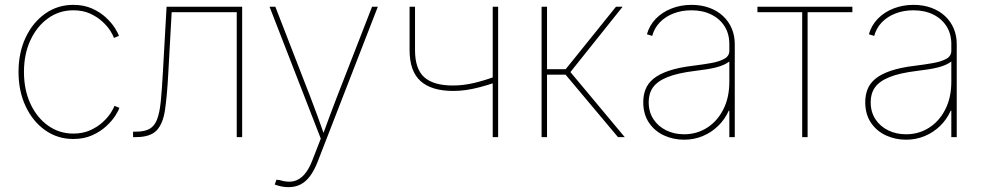

<svg xmlns="http://www.w3.org/2000/svg" viewBox="-20 -567 4066 794"><path d="M283.2 7.8Q218.3 7.8 167 -28.3Q115.7 -64.5 86.2 -127.2Q56.6 -189.9 56.6 -269.5Q56.6 -349.6 86.2 -412.1Q115.7 -474.6 167 -510.7Q218.3 -546.9 283.2 -546.9Q327.1 -546.9 360.8 -531.7Q394.5 -516.6 418.2 -494.4Q441.9 -472.2 455.1 -451.2Q468.3 -430.2 471.7 -418.5L451.2 -410.2Q448.2 -420.4 436.3 -439.5Q424.3 -458.5 403.1 -478Q381.8 -497.6 352.1 -511Q322.3 -524.4 283.2 -524.4Q225.1 -524.4 179 -491.5Q132.8 -458.5 106 -401.1Q79.1 -343.8 79.1 -269.5Q79.1 -195.3 106 -137.7Q132.8 -80.1 179 -47.4Q225.1 -14.6 283.2 -14.6Q322.3 -14.6 352.8 -28.3Q383.3 -42 404.5 -61.5Q425.8 -81.1 438 -100.1Q450.2 -119.1 453.1 -129.4L473.6 -121.1Q470.2 -109.4 456.8 -88.4Q443.4 -67.4 419.4 -45.2Q395.5 -22.9 361.3 -7.6Q327.1 7.8 283.2 7.8Z M530.3 0V-22.5H542Q578.1 -22.5 598.6 -34.2Q619.1 -45.9 629.6 -73.2Q640.1 -100.6 644.8 -147Q649.4 -193.4 653.3 -262.7L668.9 -539.1H981.4V0H959V-516.6H689.9L675.8 -261.7Q670.9 -170.4 662.4 -112.5Q653.8 -54.7 627.4 -27.3Q601.1 0 542 0Z M1116.2 196.3 1123 176.3 1136.2 177.7Q1168.5 188 1193.4 182.6Q1218.3 177.2 1237.8 155.5Q1257.3 133.8 1272 95.2L1306.6 6.3L1094.7 -539.1H1118.7L1264.2 -164.1Q1279.3 -125.5 1293.2 -86.7Q1307.1 -47.9 1320.8 -9.3H1314.9Q1329.1 -47.9 1343.3 -86.7Q1357.4 -125.5 1372.6 -164.1L1518.6 -539.1H1542.5L1293 103.5Q1278.8 139.2 1261.5 162.1Q1244.1 185.1 1222.4 196Q1200.7 207 1172.9 207Q1159.2 207 1145.3 204.3Q1131.3 201.7 1116.2 196.3Z M1854.5 -190.9Q1764.6 -190.9 1719.2 -231.7Q1673.8 -272.5 1673.8 -359.9V-539.1H1696.3V-359.9Q1696.3 -281.2 1734.9 -247.3Q1773.4 -213.4 1852.5 -213.4Q1896 -213.4 1941.4 -224.1Q1986.8 -234.9 2035.2 -253.4V-228Q1994.6 -214.4 1963.6 -206.3Q1932.6 -198.2 1906.5 -194.6Q1880.4 -190.9 1854.5 -190.9ZM2017.6 0V-539.1H2040V0Z M2219.7 0V-539.1H2242.2V-280.8H2319.3L2527.3 -539.1H2554.7L2338.9 -269L2563.5 0H2535.6L2318.8 -258.3H2242.2V0Z M2809.1 10.7Q2764.2 10.7 2725.6 -7.1Q2687 -24.9 2663.6 -59.8Q2640.1 -94.7 2640.1 -145Q2640.1 -173.3 2649.7 -197.8Q2659.2 -222.2 2682.1 -241.2Q2705.1 -260.3 2745.6 -274.2Q2786.1 -288.1 2848.1 -295.4Q2887.7 -300.3 2921.6 -306.4Q2955.6 -312.5 2975.8 -324Q2996.1 -335.4 2996.1 -356.9V-384.8Q2996.1 -426.8 2976.6 -458Q2957 -489.3 2921.6 -506.8Q2886.2 -524.4 2839.4 -524.4Q2799.3 -524.4 2765.6 -511.5Q2731.9 -498.5 2709 -474.9Q2686 -451.2 2677.2 -418.5L2655.3 -425.3Q2665.5 -461.9 2691.9 -489.3Q2718.3 -516.6 2756.6 -531.7Q2794.9 -546.9 2839.4 -546.9Q2880.4 -546.9 2913.6 -534.7Q2946.8 -522.5 2970.2 -500.5Q2993.7 -478.5 3006.1 -449Q3018.6 -419.4 3018.6 -384.8V0H2996.1V-109.4H2993.7Q2977.5 -73.2 2950 -46.4Q2922.4 -19.5 2886.5 -4.4Q2850.6 10.7 2809.1 10.7ZM2809.1 -11.7Q2860.8 -11.7 2903.3 -38.3Q2945.8 -64.9 2970.9 -114Q2996.1 -163.1 2996.1 -229V-312.5Q2985.8 -304.7 2971.9 -298.6Q2958 -292.5 2940.7 -288.1Q2923.3 -283.7 2901.6 -280.3Q2879.9 -276.9 2855 -273.9Q2782.2 -265.1 2740.2 -248Q2698.2 -231 2680.4 -205.6Q2662.6 -180.2 2662.6 -145Q2662.6 -104 2682.1 -74.2Q2701.7 -44.4 2734.9 -28.1Q2768.1 -11.7 2809.1 -11.7Z M3297.4 0V-516.6H3112.3V-539.1H3504.9V-516.6H3319.8V0Z M3727.1 10.7Q3682.1 10.7 3643.6 -7.1Q3605 -24.9 3581.5 -59.8Q3558.1 -94.7 3558.1 -145Q3558.1 -173.3 3567.6 -197.8Q3577.1 -222.2 3600.1 -241.2Q3623 -260.3 3663.6 -274.2Q3704.1 -288.1 3766.1 -295.4Q3805.7 -300.3 3839.6 -306.4Q3873.5 -312.5 3893.8 -324Q3914.1 -335.4 3914.1 -356.9V-384.8Q3914.1 -426.8 3894.5 -458Q3875 -489.3 3839.6 -506.8Q3804.2 -524.4 3757.3 -524.4Q3717.3 -524.4 3683.6 -511.5Q3649.9 -498.5 3627 -474.9Q3604 -451.2 3595.2 -418.5L3573.2 -425.3Q3583.5 -461.9 3609.9 -489.3Q3636.2 -516.6 3674.6 -531.7Q3712.9 -546.9 3757.3 -546.9Q3798.3 -546.9 3831.5 -534.7Q3864.7 -522.5 3888.2 -500.5Q3911.6 -478.5 3924.1 -449Q3936.5 -419.4 3936.5 -384.8V0H3914.1V-109.4H3911.6Q3895.5 -73.2 3867.9 -46.4Q3840.3 -19.5 3804.4 -4.4Q3768.6 10.7 3727.1 10.7ZM3727.1 -11.7Q3778.8 -11.7 3821.3 -38.3Q3863.8 -64.9 3888.9 -114Q3914.1 -163.1 3914.1 -229V-312.5Q3903.8 -304.7 3889.9 -298.6Q3876 -292.5 3858.6 -288.1Q3841.3 -283.7 3819.6 -280.3Q3797.9 -276.9 3772.9 -273.9Q3700.2 -265.1 3658.2 -248Q3616.2 -231 3598.4 -205.6Q3580.6 -180.2 3580.6 -145Q3580.6 -104 3600.1 -74.2Q3619.6 -44.4 3652.8 -28.1Q3686 -11.7 3727.1 -11.7Z"/></svg>

Font: Inter 18pt Thin
Style: Regular
Weight: 250
Designer: Rasmus Andersson
Foundry: rsms
Version: Version 4.001;git-66647c0bb